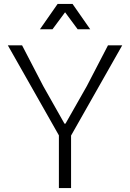

<svg xmlns="http://www.w3.org/2000/svg" viewBox="-20 -958 662 978"><path d="M280 0V-268.5L20 -727H92.5L200.5 -519L308.5 -328H313.5L422 -519L530 -727H602.5L342 -267.5V0ZM183.5 -809 273.5 -938H349.5L439.5 -809H375.5L311.5 -895.5L247.5 -809Z"/></svg>

Font: Spline Sans Light
Style: Regular
Weight: 300
Designer: Eben Sorkin, Mirko Velimirovic
Foundry: Sorkin Type
Version: Version 1.000; ttfautohint (v1.8.3)